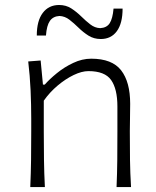

<svg xmlns="http://www.w3.org/2000/svg" viewBox="-20 -757 632 777"><path d="M102.5 0Q105 -57.1 105.7 -110.1Q106.4 -163.1 106.4 -226.1V-277.3Q106.4 -332.5 103.8 -391.6Q101.1 -450.7 94.2 -508.3L144.5 -512.2L153.8 -414.6H161.1Q180.2 -436.5 210.2 -460.9Q240.2 -485.4 276.4 -502.4Q312.5 -519.5 349.1 -519.5Q433.6 -519.5 470.2 -472.4Q506.8 -425.3 506.8 -336.9Q506.8 -304.2 506.1 -275.9Q505.4 -247.6 505.4 -226.1Q505.4 -163.1 506.1 -110.1Q506.8 -57.1 510.3 0H451.7Q454.1 -57.1 454.6 -109.9Q455.1 -162.6 455.1 -224.6V-326.2Q455.1 -397 429.7 -433.1Q404.3 -469.2 337.9 -469.2Q311 -469.2 278.1 -453.4Q245.1 -437.5 213.1 -410.6Q181.2 -383.8 157.2 -349.6V-224.6Q157.2 -162.6 158 -109.9Q158.7 -57.1 161.6 0ZM387.7 -599.1Q359.9 -599.1 338.1 -612.8Q316.4 -626.5 297.9 -644.8Q279.3 -663.1 261 -677.2Q242.7 -691.4 220.7 -692.4Q194.8 -690.9 181.9 -672.4Q168.9 -653.8 166 -613.3H128.9Q128.9 -672.9 153.1 -704.8Q177.2 -736.8 219.2 -736.8Q247.1 -736.8 268.6 -722.9Q290 -709 308.6 -690.7Q327.1 -672.4 345.5 -658.2Q363.8 -644 385.3 -643.1Q412.1 -644.5 424.1 -663.3Q436 -682.1 439.5 -722.2H476.1Q476.1 -662.6 452.9 -630.9Q429.7 -599.1 387.7 -599.1Z"/></svg>

Font: Pinar-FD Light
Style: Regular
Weight: 300
Designer: Amin Abedi
Version: Version 2.000